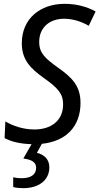

<svg xmlns="http://www.w3.org/2000/svg" viewBox="-20 -744 520 1004"><path d="M101 240C186 240 238 196 238 131C238 86 208 64 173 55L199 8C325 -5 401 -82 401 -206C401 -296 355 -340 281 -392C217 -439 185 -465 185 -525C185 -601 240 -646 316 -646C363 -646 411 -629 444 -609L480 -684C436 -708 382 -724 318 -724C191 -724 94 -647 94 -518C94 -430 141 -385 208 -337C285 -283 310 -252 310 -199C310 -110 244 -67 160 -67C98 -67 46 -87 8 -109L4 -22C41 -2 87 8 145 10L102 85C144 90 169 104 169 133C169 168 143 188 92 188C77 188 61 186 49 183V234C63 238 82 240 101 240Z"/></svg>

Font: Noto Sans SemiCondensed
Style: Italic
Weight: 400
Width: 4
Italic angle: -12°
Designer: Monotype Design Team
Foundry: Monotype Imaging Inc.
Version: Version 2.013